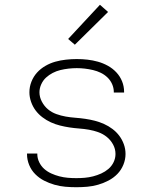

<svg xmlns="http://www.w3.org/2000/svg" viewBox="-20 -775 640 803"><path d="M299 8Q276 8 253 6Q230 4 207.5 -2.5Q185 -9 164.5 -19.5Q144 -30 127.5 -46.5Q111 -63 102 -85Q93 -107 93 -130Q93 -130 93 -131Q93 -132 93 -133H136Q136 -132 136 -131.5Q136 -131 136 -131Q136 -113 144 -96.5Q152 -80 165 -68.5Q178 -57 194.5 -49.5Q211 -42 228.5 -37.5Q246 -33 263.5 -31.5Q281 -30 299 -30Q317 -30 334.5 -31.5Q352 -33 369.5 -37.5Q387 -42 403.5 -49.5Q420 -57 433.5 -68.5Q447 -80 455 -96.5Q463 -113 463 -131Q463 -152 453 -170.5Q443 -189 427 -202Q411 -215 391.5 -222Q372 -229 352 -232.5Q332 -236 311.5 -237.5Q291 -239 271 -242Q251 -245 231 -250Q211 -255 192.5 -263.5Q174 -272 157.5 -284.5Q141 -297 129 -313Q117 -329 110 -349Q103 -369 103 -389Q103 -412 111.5 -433.5Q120 -455 135 -471.5Q150 -488 170 -499.5Q190 -511 211.5 -517Q233 -523 256 -525.5Q279 -528 301 -528Q324 -528 346 -525.5Q368 -523 389.5 -517Q411 -511 431 -500Q451 -489 466.5 -472.5Q482 -456 490.5 -435Q499 -414 499 -391Q499 -391 499 -390Q499 -389 499 -388H456Q456 -389 456 -389.5Q456 -390 456 -390Q456 -407 449 -423Q442 -439 429.5 -451Q417 -463 401.5 -470.5Q386 -478 369 -482Q352 -486 335 -488Q318 -490 301 -490Q284 -490 266.5 -488Q249 -486 232.5 -482Q216 -478 200.5 -470Q185 -462 172.5 -450.5Q160 -439 152.5 -422.5Q145 -406 145 -389Q145 -369 155 -350Q165 -331 180.5 -318Q196 -305 215.5 -298Q235 -291 255 -287.5Q275 -284 295.5 -282.5Q316 -281 336.5 -278Q357 -275 376.5 -270Q396 -265 415 -256.5Q434 -248 450.5 -235.5Q467 -223 479 -207Q491 -191 498 -171.5Q505 -152 505 -131Q505 -108 496 -86Q487 -64 471 -47.5Q455 -31 434 -20Q413 -9 390.5 -2.5Q368 4 345 6Q322 8 299 8ZM293 -588 265 -612 398 -755 432 -725Z"/></svg>

Font: Iosevka SS04 XLt Ex
Style: Regular
Weight: 200
Width: 7
Monospace: yes
Designer: Belleve Invis
Foundry: Belleve Invis
Version: Version 19.0.0; ttfautohint (v1.8.4)